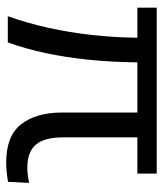

<svg xmlns="http://www.w3.org/2000/svg" viewBox="28 -554 532 627"><g transform="rotate(90 293.5 -240.0)"><path d="M510.6 5.3Q423.3 5.3 385.2 -43.6Q347 -92.6 347 -177V-423.1H183.2Q182.2 -336.7 174.4 -262.4Q166.6 -188 152.8 -123.3Q139 -58.5 118 0H32.5Q55.5 -65.2 70.5 -133.3Q85.6 -201.5 93.6 -273.8Q101.7 -346 102.7 -423.1H4.5V-486.3H546.5V-423.1H428V-181.7Q428 -152.1 433.5 -129.8Q439.1 -107.4 450.9 -92.9Q462.6 -78.3 481.7 -71Q500.8 -63.7 527.4 -63.7Q538.4 -63.7 550.7 -65.2Q563.1 -66.7 576.7 -69.3L573.3 -0.7Q555.4 2.3 540 3.8Q524.6 5.3 510.6 5.3Z"/></g></svg>

Font: Nunito Sans 12pt ExtraLight
Style: Regular
Weight: 200
Designer: Vernon Adams
Foundry: Vernon Adams
Version: Version 3.101;gftools[0.9.27]